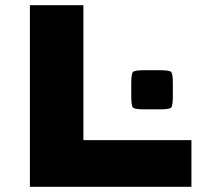

<svg xmlns="http://www.w3.org/2000/svg" viewBox="-20 -720 775 740"><path d="M95.2 0V-700H301.4V-179.8H717.8V0ZM485.9 -349.9V-398.8Q485.9 -436.1 492.6 -442.8Q499.4 -449.4 537 -449.4H595.1Q632.7 -449.4 639.4 -442.8Q646.2 -436.1 646.2 -398.8V-349.9Q646.2 -311.9 639.4 -305.2Q632.7 -298.5 595.1 -298.5H537Q499.4 -298.5 492.6 -305.2Q485.9 -311.9 485.9 -349.9Z"/></svg>

Font: Science Gothic
Style: Regular
Weight: 400
Designer: Thomas Phinney, Vassil Kateliev, Brandon Buerkle
Foundry: Font Detective LLC
Version: Version 1.018